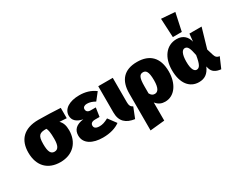

<svg xmlns="http://www.w3.org/2000/svg" viewBox="-126 -1446 2806 2267"><g transform="rotate(-30 1277.0 -313.0)"><path d="M613 -534C516 -539 417 -544 313 -544C111 -544 17 -437 17 -268C17 -82 124 20 292 20C462 20 567 -92 567 -256C567 -323 551 -366 517 -399L613 -393ZM292 -122C242 -122 220 -162 220 -267C220 -388 250 -405 342 -405C356 -382 364 -341 364 -256C364 -165 342 -122 292 -122Z M875 -554C741 -554 648 -498 648 -406C648 -346 687 -302 776 -284C676 -272 628 -225 628 -147C628 -36 733 20 871 20C969 20 1048 -4 1104 -45L1024 -153C974 -126 940 -116 904 -116C852 -116 831 -134 831 -165C831 -192 849 -212 896 -212H956L974 -332H904C864 -332 847 -352 847 -380C847 -407 871 -422 903 -422C943 -422 975 -410 1013 -389L1090 -487C1028 -534 956 -554 875 -554Z M1322 -534H1124V-176C1124 -52 1193 4 1307 20L1363 -121C1332 -137 1322 -157 1322 -202Z M1662 -554C1482 -554 1398 -452 1398 -277V227L1596 207V-40C1632 5 1673 20 1720 20C1848 20 1933 -103 1933 -269C1933 -458 1835 -554 1662 -554ZM1659 -121C1633 -121 1614 -131 1596 -164V-263C1596 -373 1614 -413 1662 -413C1700 -413 1730 -391 1730 -266C1730 -158 1700 -121 1659 -121Z M2164 -853 2177 -596H2299L2351 -839ZM2202 -554C2059 -554 1972 -432 1972 -263C1972 -79 2057 20 2181 20C2258 20 2309 -14 2346 -98L2352 -74C2367 -16 2410 11 2482 19L2544 -124C2514 -127 2493 -141 2482 -178L2455 -266L2533 -534H2367L2356 -430C2339 -502 2290 -554 2202 -554ZM2232 -413C2272 -413 2289 -378 2309 -275C2290 -156 2268 -121 2229 -121C2200 -121 2169 -154 2169 -263C2169 -370 2198 -413 2232 -413Z"/></g></svg>

Font: Fira Sans Heavy
Style: Regular
Weight: 900
Designer: bBox Type GmbH & Carrois Corporate GbR & Edenspiekermann AG
Foundry: bBox Type GmbH & Carrois Corporate GbR & Edenspiekermann AG
Version: Version 4.300;PS 004.300;hotconv 1.0.88;makeotf.lib2.5.64775